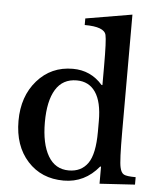

<svg xmlns="http://www.w3.org/2000/svg" viewBox="-54 -817 726 873"><g transform="rotate(5 308.5 -380.5)"><path d="M433 9V-69H429Q365 9 269 9Q167 9 104 -60.5Q41 -130 41 -244Q41 -356 104.5 -428.5Q168 -501 267 -501Q349 -501 403 -439H407V-526Q407 -643 401 -667Q393 -704 303 -704V-734L515 -770V-236Q515 -101 522 -73Q527 -49 540 -42Q553 -35 594 -35V-1ZM405 -226V-275Q405 -362 375 -406Q345 -450 289 -450Q225 -450 193 -397.5Q161 -345 161 -248Q161 -150 193.5 -94.5Q226 -39 288 -39Q345 -39 375 -81.5Q405 -124 405 -226Z"/></g></svg>

Font: Kolar Light
Style: Regular
Weight: 300
Designer: Ramakrishna Saiteja (Kannada); Shiva Nallaperumal (Latin)
Foundry: Indian Type Foundry
Version: Version 1.001;PS 1.0;hotconv 1.0.88;makeotf.lib2.5.647800